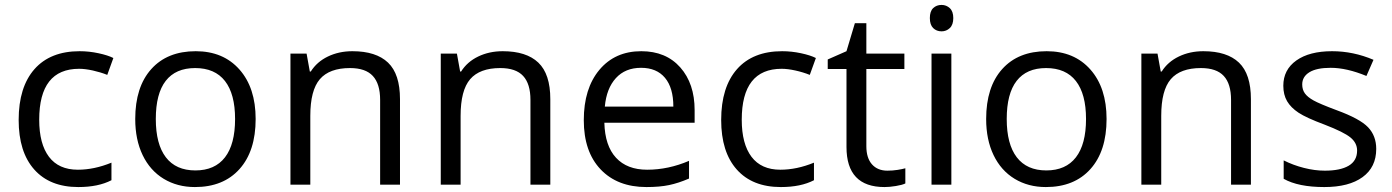

<svg xmlns="http://www.w3.org/2000/svg" viewBox="-20 -754 5686 784"><path d="M299.8 9.8Q183.6 9.8 119.9 -61.8Q56.2 -133.3 56.2 -264.2Q56.2 -398.4 120.8 -471.7Q185.5 -544.9 305.2 -544.9Q343.8 -544.9 382.3 -536.6Q420.9 -528.3 442.9 -517.1L418 -448.2Q391.1 -459 359.4 -466.1Q327.6 -473.1 303.2 -473.1Q140.1 -473.1 140.1 -265.1Q140.1 -166.5 179.9 -113.8Q219.7 -61 297.9 -61Q364.7 -61 435.1 -89.8V-18.1Q381.3 9.8 299.8 9.8Z M1023.9 -268.1Q1023.9 -137.2 958 -63.7Q892.1 9.8 775.9 9.8Q704.1 9.8 648.4 -23.9Q592.8 -57.6 562.5 -120.6Q532.2 -183.6 532.2 -268.1Q532.2 -398.9 597.7 -471.9Q663.1 -544.9 779.3 -544.9Q891.6 -544.9 957.8 -470.2Q1023.9 -395.5 1023.9 -268.1ZM616.2 -268.1Q616.2 -165.5 657.2 -111.8Q698.2 -58.1 777.8 -58.1Q857.4 -58.1 898.7 -111.6Q939.9 -165 939.9 -268.1Q939.9 -370.1 898.7 -423.1Q857.4 -476.1 776.9 -476.1Q697.3 -476.1 656.7 -423.8Q616.2 -371.6 616.2 -268.1Z M1532.2 0V-346.2Q1532.2 -411.6 1502.4 -443.8Q1472.7 -476.1 1409.2 -476.1Q1325.2 -476.1 1286.1 -430.7Q1247.1 -385.3 1247.1 -280.8V0H1166V-535.2H1231.9L1245.1 -461.9H1249Q1273.9 -501.5 1318.8 -523.2Q1363.8 -544.9 1418.9 -544.9Q1515.6 -544.9 1564.5 -498.3Q1613.3 -451.7 1613.3 -349.1V0Z M2146 0V-346.2Q2146 -411.6 2116.2 -443.8Q2086.4 -476.1 2022.9 -476.1Q1939 -476.1 1899.9 -430.7Q1860.8 -385.3 1860.8 -280.8V0H1779.8V-535.2H1845.7L1858.9 -461.9H1862.8Q1887.7 -501.5 1932.6 -523.2Q1977.5 -544.9 2032.7 -544.9Q2129.4 -544.9 2178.2 -498.3Q2227.1 -451.7 2227.1 -349.1V0Z M2619.6 9.8Q2501 9.8 2432.4 -62.5Q2363.8 -134.8 2363.8 -263.2Q2363.8 -392.6 2427.5 -468.8Q2491.2 -544.9 2598.6 -544.9Q2699.2 -544.9 2757.8 -478.8Q2816.4 -412.6 2816.4 -304.2V-252.9H2447.8Q2450.2 -158.7 2495.4 -109.9Q2540.5 -61 2622.6 -61Q2709 -61 2793.5 -97.2V-24.9Q2750.5 -6.3 2712.2 1.7Q2673.8 9.8 2619.6 9.8ZM2597.7 -477.1Q2533.2 -477.1 2494.9 -435.1Q2456.5 -393.1 2449.7 -318.8H2729.5Q2729.5 -395.5 2695.3 -436.3Q2661.1 -477.1 2597.7 -477.1Z M3168.5 9.8Q3052.2 9.8 2988.5 -61.8Q2924.8 -133.3 2924.8 -264.2Q2924.8 -398.4 2989.5 -471.7Q3054.2 -544.9 3173.8 -544.9Q3212.4 -544.9 3251 -536.6Q3289.6 -528.3 3311.5 -517.1L3286.6 -448.2Q3259.8 -459 3228 -466.1Q3196.3 -473.1 3171.9 -473.1Q3008.8 -473.1 3008.8 -265.1Q3008.8 -166.5 3048.6 -113.8Q3088.4 -61 3166.5 -61Q3233.4 -61 3303.7 -89.8V-18.1Q3250 9.8 3168.5 9.8Z M3603.5 -57.1Q3625 -57.1 3645 -60.3Q3665 -63.5 3676.8 -66.9V-4.9Q3663.6 1.5 3637.9 5.6Q3612.3 9.8 3591.8 9.8Q3436.5 9.8 3436.5 -153.8V-472.2H3359.9V-511.2L3436.5 -544.9L3470.7 -659.2H3517.6V-535.2H3672.9V-472.2H3517.6V-157.2Q3517.6 -108.9 3540.5 -83Q3563.5 -57.1 3603.5 -57.1Z M3864.7 0H3783.7V-535.2H3864.7ZM3776.9 -680.2Q3776.9 -708 3790.5 -720.9Q3804.2 -733.9 3824.7 -733.9Q3844.2 -733.9 3858.4 -720.7Q3872.6 -707.5 3872.6 -680.2Q3872.6 -652.8 3858.4 -639.4Q3844.2 -626 3824.7 -626Q3804.2 -626 3790.5 -639.4Q3776.9 -652.8 3776.9 -680.2Z M4498.5 -268.1Q4498.5 -137.2 4432.6 -63.7Q4366.7 9.8 4250.5 9.8Q4178.7 9.8 4123 -23.9Q4067.4 -57.6 4037.1 -120.6Q4006.8 -183.6 4006.8 -268.1Q4006.8 -398.9 4072.3 -471.9Q4137.7 -544.9 4253.9 -544.9Q4366.2 -544.9 4432.4 -470.2Q4498.5 -395.5 4498.5 -268.1ZM4090.8 -268.1Q4090.8 -165.5 4131.8 -111.8Q4172.9 -58.1 4252.4 -58.1Q4332 -58.1 4373.3 -111.6Q4414.6 -165 4414.6 -268.1Q4414.6 -370.1 4373.3 -423.1Q4332 -476.1 4251.5 -476.1Q4171.9 -476.1 4131.3 -423.8Q4090.8 -371.6 4090.8 -268.1Z M5006.8 0V-346.2Q5006.8 -411.6 4977.1 -443.8Q4947.3 -476.1 4883.8 -476.1Q4799.8 -476.1 4760.7 -430.7Q4721.7 -385.3 4721.7 -280.8V0H4640.6V-535.2H4706.5L4719.7 -461.9H4723.6Q4748.5 -501.5 4793.5 -523.2Q4838.4 -544.9 4893.6 -544.9Q4990.2 -544.9 5039.1 -498.3Q5087.9 -451.7 5087.9 -349.1V0Z M5599.6 -146Q5599.6 -71.3 5543.9 -30.8Q5488.3 9.8 5387.7 9.8Q5281.2 9.8 5221.7 -23.9V-99.1Q5260.3 -79.6 5304.4 -68.4Q5348.6 -57.1 5389.6 -57.1Q5453.1 -57.1 5487.3 -77.4Q5521.5 -97.7 5521.5 -139.2Q5521.5 -170.4 5494.4 -192.6Q5467.3 -214.8 5388.7 -245.1Q5314 -272.9 5282.5 -293.7Q5251 -314.5 5235.6 -340.8Q5220.2 -367.2 5220.2 -403.8Q5220.2 -469.2 5273.4 -507.1Q5326.7 -544.9 5419.4 -544.9Q5505.9 -544.9 5588.4 -509.8L5559.6 -443.8Q5479 -477.1 5413.6 -477.1Q5356 -477.1 5326.7 -459Q5297.4 -440.9 5297.4 -409.2Q5297.4 -387.7 5308.3 -372.6Q5319.3 -357.4 5343.8 -343.8Q5368.2 -330.1 5437.5 -304.2Q5532.7 -269.5 5566.2 -234.4Q5599.6 -199.2 5599.6 -146Z"/></svg>

Font: f0_57812 
Style: Regular
Weight: 400
Foundry: Ascender Corporation
Version: Version 1.10